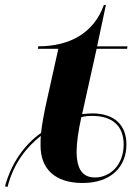

<svg xmlns="http://www.w3.org/2000/svg" viewBox="-24 -721 558 767"><path d="M-4 23 6 26C31 -72 85 -136 139 -178C138 -168 138 -157 138 -139C138 -47 195 10 306 10C420 10 481 -55 481 -144C481 -225 429 -268 345 -268C329 -268 314 -266 304 -265L362 -526H484L485 -536H364L399 -701H391C350 -587 252 -536 129 -536L127 -526H209L161 -310C153 -274 143 -222 140 -190C72 -142 21 -68 -4 23ZM355 -12C298 -12 282 -58 282 -116C282 -149 289 -200 301 -253C315 -257 330 -258 345 -258C420 -258 470 -222 470 -144C470 -62 416 -12 355 -12Z"/></svg>

Font: Noto Serif Display
Style: Bold Italic
Weight: 700
Italic angle: -12°
Designer: Monotype Design Team
Foundry: Monotype Imaging Inc.
Version: Version 2.009